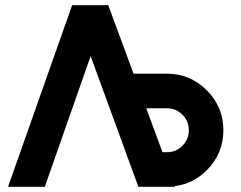

<svg xmlns="http://www.w3.org/2000/svg" viewBox="-20 -720 929 740"><path d="M397.3 -700H258L11 0H152.7L329.3 -503.7L513.3 0H654.7L653.7 -2.7Q724.3 -11.3 777 -64Q841 -128 841 -218Q841 -308 777 -372Q713 -436 623 -436H494.7ZM543.7 -302.7H623Q658.3 -302.7 683 -278Q707.7 -253.3 707.7 -218Q707.7 -182.7 683 -158Q658.3 -133.3 623 -133.3H606.3Z"/></svg>

Font: Unageo Variable
Style: Regular
Weight: 300
Designer: Richard Sepsi
Foundry: Richard Sepsi
Version: Version 2.200